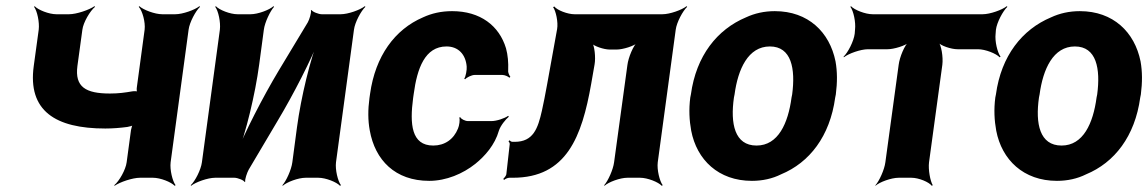

<svg xmlns="http://www.w3.org/2000/svg" viewBox="-20 -574 3708 620"><path d="M335 -272C257 -272 221 -293 230 -361L246 -478C249 -502 271 -539 287 -552L285 -554C268 -542 227 -528 203 -528H162C138 -528 103 -542 92 -554L90 -552C100 -539 108 -502 105 -478L89 -361C69 -216 159 -159 320 -159C344 -159 368 -161 391 -164C398 -165 409 -168 412 -171L410 -174C407 -171 404 -160 403 -154L389 -50C386 -26 365 11 349 24L350 26C367 14 408 0 432 0H474C498 0 533 14 544 26L547 24C537 11 528 -26 531 -50L589 -478C592 -502 612 -539 626 -552L624 -554C609 -542 570 -528 546 -528H504C480 -528 443 -542 430 -554L428 -552C440 -539 450 -502 447 -478L422 -293C421 -288 421 -277 424 -274L427 -277C424 -280 413 -280 407 -279C384 -275 363 -272 335 -272Z M974 -502 880 -346C829 -261 770 -146 742 -75L746 -74C774 -145 804 -269 817 -366L832 -478C835 -502 853 -539 865 -552L863 -554C850 -542 813 -528 789 -528H747C723 -528 688 -542 677 -554L675 -552C685 -539 693 -502 690 -478L632 -50C629 -26 610 11 596 24L597 26C612 14 651 0 675 0H737C747 0 768 8 770 14L772 12C770 6 778 -17 783 -26L876 -183C927 -268 986 -383 1013 -453L1010 -454C982 -384 952 -260 939 -163L924 -50C921 -26 904 11 892 24L893 26C906 14 943 0 967 0H1008C1032 0 1067 14 1078 26L1081 24C1071 11 1062 -26 1065 -50L1123 -478C1126 -502 1146 -539 1160 -552L1158 -554C1143 -542 1104 -528 1080 -528H1019C1009 -528 988 -536 986 -542L984 -540C986 -533 979 -511 974 -502Z M1314 -257 1316 -271C1327 -353 1352 -424 1422 -424C1460 -424 1484 -398 1487 -359C1488 -349 1484 -326 1479 -320L1482 -318C1487 -324 1503 -332 1513 -332H1602C1610 -332 1621 -327 1625 -323L1628 -326C1625 -330 1620 -339 1621 -347C1622 -372 1620 -396 1614 -418C1592 -491 1531 -538 1440 -538C1405 -538 1374 -531 1346 -518C1255 -479 1192 -393 1175 -271L1173 -257C1168 -220 1168 -185 1174 -153C1191 -57 1256 10 1366 10C1421 10 1475 -13 1515 -45C1546 -70 1578 -106 1591 -152C1596 -168 1613 -189 1623 -197L1621 -200C1610 -192 1584 -183 1567 -183H1491C1482 -183 1468 -190 1466 -196L1463 -194C1466 -188 1463 -168 1459 -159C1445 -124 1416 -104 1379 -104C1308 -104 1303 -174 1314 -257Z M2119 -528H1835C1813 -528 1779 -541 1770 -553L1766 -551C1775 -539 1783 -502 1779 -480L1747 -303C1741 -269 1735 -240 1730 -217C1717 -159 1702 -116 1642 -116H1635C1631 -116 1627 -119 1626 -121L1622 -118C1624 -116 1626 -112 1626 -109L1615 -11C1614 -6 1608 1 1605 4L1608 7C1611 4 1619 0 1625 0H1636C1810 0 1859 -133 1889 -303L1900 -366C1904 -388 1900 -427 1891 -439L1888 -436C1897 -425 1930 -414 1949 -414H1971C1991 -414 2028 -425 2042 -438L2040 -440C2025 -428 2009 -388 2006 -364L1963 -50C1960 -26 1943 11 1931 24L1932 26C1945 14 1982 0 2006 0H2047C2071 0 2106 14 2117 26L2120 24C2110 11 2101 -26 2104 -50L2162 -478C2165 -502 2185 -539 2199 -552L2197 -554C2182 -542 2143 -528 2119 -528Z M2211 -269 2209 -259C2204 -220 2206 -185 2212 -152C2230 -58 2300 10 2408 10C2442 10 2474 3 2502 -11C2594 -49 2660 -134 2677 -259L2679 -269C2684 -308 2684 -343 2678 -376C2659 -470 2590 -538 2482 -538C2448 -538 2417 -531 2389 -518C2296 -479 2228 -394 2211 -269ZM2538 -269 2536 -259C2525 -176 2493 -104 2423 -104C2352 -104 2338 -175 2350 -259L2352 -269C2363 -351 2396 -424 2466 -424C2536 -424 2549 -352 2538 -269Z M3195 -465 3196 -478C3199 -502 3219 -539 3233 -552L3231 -554C3216 -542 3177 -528 3153 -528H2798C2774 -528 2739 -542 2728 -554L2726 -552C2736 -539 2744 -502 2741 -478L2740 -465C2737 -441 2718 -404 2704 -391L2705 -389C2720 -401 2759 -415 2783 -415H2846C2866 -415 2904 -426 2918 -439L2916 -441C2901 -429 2885 -389 2882 -365L2839 -50C2836 -26 2819 11 2807 24V26C2820 14 2858 0 2882 0H2923C2947 0 2980 14 2989 26L2992 24C2984 11 2977 -26 2980 -50L3023 -365C3026 -389 3020 -429 3009 -441L3007 -439C3017 -426 3052 -415 3072 -415H3138C3162 -415 3197 -401 3208 -389L3211 -391C3201 -404 3192 -441 3195 -465Z M3196 -269 3194 -259C3189 -220 3191 -185 3197 -152C3215 -58 3285 10 3393 10C3427 10 3459 3 3487 -11C3579 -49 3645 -134 3662 -259L3664 -269C3669 -308 3669 -343 3663 -376C3644 -470 3575 -538 3467 -538C3433 -538 3402 -531 3374 -518C3281 -479 3213 -394 3196 -269ZM3523 -269 3521 -259C3510 -176 3478 -104 3408 -104C3337 -104 3323 -175 3335 -259L3337 -269C3348 -351 3381 -424 3451 -424C3521 -424 3534 -352 3523 -269Z"/></svg>

Font: Asimov
Style: EdgeNarIt
Weight: 500
Designer: Google
Version: Version 2.000980: 2014